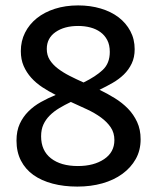

<svg xmlns="http://www.w3.org/2000/svg" viewBox="-20 -680 578 710"><path d="M500 -165Q500 -124 482 -92Q464 -60 432.5 -37Q401 -14 358.5 -2Q316 10 266 10Q216 10 174.5 -1Q133 -12 103.5 -33Q74 -54 57.5 -86Q41 -118 41 -160Q41 -196 53 -222Q65 -248 85 -268Q105 -288 131 -302.5Q157 -317 186 -329Q160 -342 136.5 -357.5Q113 -373 95.5 -392.5Q78 -412 67.5 -436Q57 -460 57 -491Q57 -528 72.5 -559Q88 -590 116 -612.5Q144 -635 183 -647.5Q222 -660 269 -660Q314 -660 352.5 -648.5Q391 -637 418.5 -616Q446 -595 462 -565Q478 -535 478 -498Q478 -468 467 -445Q456 -422 438 -404.5Q420 -387 396.5 -373.5Q373 -360 348 -348Q377 -334 404.5 -317Q432 -300 453 -278.5Q474 -257 487 -229Q500 -201 500 -165ZM386 -488Q386 -514 376.5 -532Q367 -550 351 -561.5Q335 -573 314 -578.5Q293 -584 269 -584Q218 -584 185.5 -561.5Q153 -539 153 -499Q153 -476 164 -458.5Q175 -441 194 -426.5Q213 -412 237.5 -399.5Q262 -387 289 -375Q334 -397 360 -421.5Q386 -446 386 -488ZM403 -162Q403 -189 389.5 -209Q376 -229 353.5 -245.5Q331 -262 302 -275.5Q273 -289 242 -303Q219 -292 199 -280Q179 -268 164 -253Q149 -238 140.5 -219.5Q132 -201 132 -176Q132 -123 168.5 -94.5Q205 -66 268 -66Q327 -66 365 -91.5Q403 -117 403 -162Z"/></svg>

Font: Zilla Slab Medium
Style: Regular
Weight: 500
Designer: Typotheque.com
Foundry: Typotheque type foundry
Version: Version 1.1; 2017